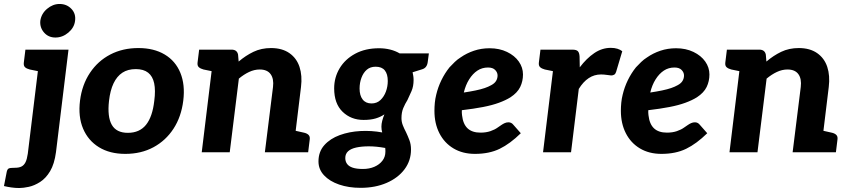

<svg xmlns="http://www.w3.org/2000/svg" viewBox="-99 -767 4280 967"><path d="M-2 180Q-22 180 -42.5 177Q-63 174 -79 170L-65 98Q-62 85 -55 81.5Q-48 78 -24 78Q-3 78 9.5 71.5Q22 65 29.5 50Q37 35 41 7L105 -517H246L183 -1Q175 59 153.5 95Q132 131 103 149.5Q74 168 46 174Q18 180 -2 180ZM127 -517 100 -407 51 -417Q35 -421 27 -428.5Q19 -436 21 -452L29 -517ZM180 -578Q145 -578 123 -603Q101 -628 104 -662Q109 -698 138 -722.5Q167 -747 201 -747Q237 -747 260.5 -722.5Q284 -698 279 -662Q275 -628 245.5 -603Q216 -578 180 -578Z M598 -525Q676 -525 730.5 -492.5Q785 -460 809.5 -400Q834 -340 824 -260Q814 -179 775 -119Q736 -59 674 -25.5Q612 8 532 8Q454 8 399.5 -25.5Q345 -59 319.5 -119Q294 -179 304 -260Q314 -340 354 -400Q394 -460 456.5 -492.5Q519 -525 598 -525ZM545 -98Q604 -98 636.5 -138.5Q669 -179 678 -259Q685 -312 677.5 -347.5Q670 -383 647 -401Q624 -419 585 -419Q545 -419 517.5 -401Q490 -383 473 -347.5Q456 -312 450 -259Q441 -179 464 -138.5Q487 -98 545 -98Z M917 0 980 -517H1067Q1095 -517 1100 -492L1103 -457Q1138 -487 1177.5 -506Q1217 -525 1266 -525Q1322 -525 1358.5 -499.5Q1395 -474 1409.5 -430Q1424 -386 1417 -329L1377 0H1235L1276 -329Q1281 -370 1264 -393.5Q1247 -417 1209 -417Q1182 -417 1155.5 -404.5Q1129 -392 1104 -371L1058 0ZM1355 0 1382 -110 1431 -99Q1446 -96 1454.5 -88Q1463 -80 1461 -65L1453 0ZM1002 -517 975 -407 926 -417Q911 -421 902.5 -428.5Q894 -436 896 -452L904 -517Z M1717 179Q1657 179 1609 162.5Q1561 146 1533 116Q1505 86 1505 46Q1505 -3 1534.5 -36Q1564 -69 1612 -86.5Q1660 -104 1716 -107Q1772 -110 1826 -100Q1824 -107 1823 -114Q1822 -121 1822 -129Q1822 -143 1826 -158.5Q1830 -174 1837 -191Q1818 -178 1793 -170.5Q1768 -163 1732 -163Q1669 -163 1626.5 -204Q1584 -245 1584 -322Q1584 -377 1611.5 -423Q1639 -469 1690 -496.5Q1741 -524 1810 -524Q1839 -524 1865.5 -517.5Q1892 -511 1914 -498H2061L2055 -453Q2051 -425 2027 -418L1979 -403Q1981 -394 1982.5 -384.5Q1984 -375 1984 -364Q1984 -332 1973.5 -308Q1963 -284 1953 -263Q1941 -244 1932 -222.5Q1923 -201 1923 -172Q1923 -153 1930 -135.5Q1937 -118 1946 -101Q1955 -82 1963 -61Q1971 -40 1971 -14Q1971 42 1938.5 85.5Q1906 129 1848.5 154Q1791 179 1717 179ZM1729 84Q1761 84 1786.5 73Q1812 62 1827 42.5Q1842 23 1842 -3Q1842 -3 1842 -8.5Q1842 -14 1841.5 -19Q1841 -24 1840 -22Q1796 -30 1759 -30Q1722 -30 1695 -24Q1668 -18 1654 -5Q1640 8 1640 29Q1640 46 1649 58.5Q1658 71 1677.5 77.5Q1697 84 1729 84ZM1772 -246Q1799 -246 1817 -263Q1835 -280 1844.5 -305.5Q1854 -331 1854 -359Q1854 -394 1839 -412.5Q1824 -431 1793 -431Q1766 -431 1748.5 -416Q1731 -401 1721.5 -375.5Q1712 -350 1712 -321Q1712 -286 1727.5 -266Q1743 -246 1772 -246Z M2293 8Q2231 8 2185 -19.5Q2139 -47 2114 -96Q2089 -145 2089 -209Q2089 -229 2091 -249.5Q2093 -270 2098 -290Q2107 -328 2124 -363Q2141 -398 2165 -428Q2178 -442 2191.5 -455Q2205 -468 2221 -478Q2251 -499 2288 -511.5Q2325 -524 2367 -524Q2416 -524 2454.5 -505.5Q2493 -487 2514 -457Q2535 -427 2535 -392Q2535 -358 2521 -329Q2507 -300 2472 -277Q2448 -262 2414 -249.5Q2380 -237 2333.5 -228Q2287 -219 2227 -212Q2227 -206 2227 -198.5Q2227 -191 2228 -187Q2233 -142 2256 -120.5Q2279 -99 2321 -99Q2349 -99 2371 -106.5Q2393 -114 2408 -125Q2417 -131 2425.5 -137Q2434 -143 2443 -147Q2452 -151 2462 -151Q2477 -151 2487 -138L2524 -96Q2470 -43 2417.5 -17.5Q2365 8 2293 8ZM2237 -301Q2270 -306 2296.5 -311.5Q2323 -317 2342 -323.5Q2361 -330 2375 -338Q2392 -347 2399.5 -359.5Q2407 -372 2407 -387Q2407 -402 2395 -414.5Q2383 -427 2359 -427Q2329 -427 2305.5 -411.5Q2282 -396 2264 -367.5Q2246 -339 2237 -301Z M2636 0 2699 -517H2783Q2804 -517 2811.5 -509Q2819 -501 2820 -482L2821 -428Q2855 -473 2894 -499.5Q2933 -526 2977 -526Q2996 -526 3010.5 -521.5Q3025 -517 3035 -509L3004 -405Q3001 -395 2994.5 -391Q2988 -387 2979 -387Q2976 -387 2959 -389.5Q2942 -392 2928 -392Q2894 -392 2866 -373.5Q2838 -355 2816 -319L2777 0ZM2721 -517 2694 -407 2645 -417Q2630 -421 2621.5 -428.5Q2613 -436 2615 -452L2623 -517Z M3232 8Q3170 8 3124 -19.5Q3078 -47 3053 -96Q3028 -145 3028 -209Q3028 -229 3030 -249.5Q3032 -270 3037 -290Q3046 -328 3063 -363Q3080 -398 3104 -428Q3117 -442 3130.5 -455Q3144 -468 3160 -478Q3190 -499 3227 -511.5Q3264 -524 3306 -524Q3355 -524 3393.5 -505.5Q3432 -487 3453 -457Q3474 -427 3474 -392Q3474 -358 3460 -329Q3446 -300 3411 -277Q3387 -262 3353 -249.5Q3319 -237 3272.5 -228Q3226 -219 3166 -212Q3166 -206 3166 -198.5Q3166 -191 3167 -187Q3172 -142 3195 -120.5Q3218 -99 3260 -99Q3288 -99 3310 -106.5Q3332 -114 3347 -125Q3356 -131 3364.5 -137Q3373 -143 3382 -147Q3391 -151 3401 -151Q3416 -151 3426 -138L3463 -96Q3409 -43 3356.5 -17.5Q3304 8 3232 8ZM3176 -301Q3209 -306 3235.5 -311.5Q3262 -317 3281 -323.5Q3300 -330 3314 -338Q3331 -347 3338.5 -359.5Q3346 -372 3346 -387Q3346 -402 3334 -414.5Q3322 -427 3298 -427Q3268 -427 3244.5 -411.5Q3221 -396 3203 -367.5Q3185 -339 3176 -301Z M3575 0 3638 -517H3725Q3753 -517 3758 -492L3761 -457Q3796 -487 3835.5 -506Q3875 -525 3924 -525Q3980 -525 4016.5 -499.5Q4053 -474 4067.5 -430Q4082 -386 4075 -329L4035 0H3893L3934 -329Q3939 -370 3922 -393.5Q3905 -417 3867 -417Q3840 -417 3813.5 -404.5Q3787 -392 3762 -371L3716 0ZM4013 0 4040 -110 4089 -99Q4104 -96 4112.5 -88Q4121 -80 4119 -65L4111 0ZM3660 -517 3633 -407 3584 -417Q3569 -421 3560.5 -428.5Q3552 -436 3554 -452L3562 -517Z"/></svg>

Font: Aleo ExtraBold
Style: Italic
Weight: 800
Italic angle: -7°
Designer: Alessio Laiso
Foundry: Alessio Laiso
Version: Version 2.001;gftools[0.9.29]